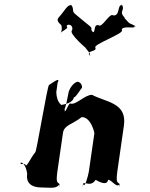

<svg xmlns="http://www.w3.org/2000/svg" viewBox="-20 -876 701 897"><path d="M258 -799C281 -824 294 -853 311 -852C327 -838 297 -866 314 -852C330 -826 309 -827 339 -804C355 -790 378 -772 395 -758C420 -738 396 -746 414 -726C428 -710 395 -740 412 -726C429 -721 414 -765 441 -758C457 -744 492 -818 509 -804C541 -800 528 -853 548 -852C564 -838 534 -866 551 -852C564 -826 535 -824 560 -796C576 -782 548 -802 565 -788C590 -760 580 -771 610 -756C626 -742 592 -766 609 -752C612 -740 548 -759 549 -735C565 -721 409 -667 426 -653C433 -633 381 -640 399 -620C413 -604 380 -634 397 -620C414 -615 371 -660 380 -653C396 -639 296 -721 317 -735C324 -759 298 -767 291 -755C297 -744 297 -746 267 -726C250 -708 277 -725 266 -759C242 -779 248 -788 258 -799ZM178 0C217 0 246 8 259 -18C259 -18 252 18 257 -17C248 -26 241 -21 248 -74L274 -254C279 -292 317 -294 362 -329C405 -329 421 -257 421 -254L395 -74C392 -56 375 9 369 -17C369 -17 363 17 368 -18C378 -28 404 -1 427 -36C427 -36 480 -1 485 -36C503 -36 527 8 540 -18C540 -18 533 18 538 -17C529 -26 521 -21 528 -74L559 -290C574 -397 475 -398 410 -433C374 -433 333 -381 307 -393C297 -386 282 -338 283 -366C283 -366 277 -332 282 -367C287 -375 297 -426 299 -437C301 -459 322 -489 341 -494C355 -494 365 -479 363 -466C357 -461 335 -421 325 -421C320 -386 245 -385 267 -385C270 -385 245 -394 243 -445L249 -489C263 -516 236 -497 209 -479C202 -479 151 -168 145 -165C123 -138 110 -104 100 -102C101 -108 99 -110 78 -110C67 -120 98 -126 107 -64C98 -2 156 0 178 0Z"/></svg>

Font: Hussar Przerywany
Style: Obl
Weight: 400
Foundry: Cannot Into Space Fonts
Version: Version 0.982